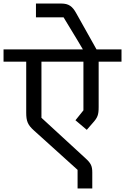

<svg xmlns="http://www.w3.org/2000/svg" viewBox="-40 -977 706 1084"><path d="M398 87H481V-3C481 -40 473 -56 442 -84L194 -312V-629H431V-354L386 -298L450 -244L483 -282C511 -313 517 -328 517 -373V-629H646V-698H505L390 -903C369 -941 348 -957 306 -957H163V-879H319L399 -747L428 -698H-20V-629H108V-341C108 -294 116 -272 152 -240L398 -18Z"/></svg>

Font: IBM Plex Devanagari Text
Style: Regular
Weight: 450
Designer: Mike Abbink, Paul van der Laan, Pieter van Rosmalen, Erin McLaughlin
Foundry: Bold Monday
Version: Version 1.0